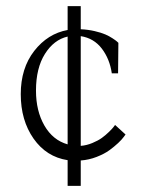

<svg xmlns="http://www.w3.org/2000/svg" viewBox="-20 -521 474 628"><path d="M201.2 -501H244.1V-425.3Q268.1 -424.3 289.8 -419.2Q311.5 -414.1 324.5 -408.4Q337.4 -402.8 348.4 -395.5Q359.4 -388.2 362.5 -385.3Q365.7 -382.3 367.2 -380.9L366.2 -281.2H345.7Q338.9 -328.1 313 -362.1Q287.1 -396 244.1 -402.8V-43.9Q263.2 -45.4 282 -53.2Q300.8 -61 313 -69.8Q325.2 -78.6 336.7 -89.8Q348.1 -101.1 351.3 -105.5Q354.5 -109.9 356.4 -112.3L390.6 -81.1L384.8 -73.2Q378.9 -64.9 366.5 -53.2Q354 -41.5 337.6 -29.5Q321.3 -17.6 296.1 -7.8Q271 2 244.1 3.9V86.9H201.2V2.9Q131.8 -7.8 89.8 -67.6Q47.9 -127.4 47.9 -212.9Q47.9 -297.9 92 -354.5Q136.2 -411.1 201.2 -422.9ZM97.7 -224.6Q97.7 -158.2 125.2 -110.4Q152.8 -62.5 201.2 -48.8V-401.4Q156.2 -391.1 127 -344.7Q97.7 -298.3 97.7 -224.6Z"/></svg>

Font: Buda Light
Style: Regular
Weight: 300
Version: Version 1.003